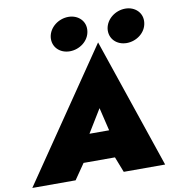

<svg xmlns="http://www.w3.org/2000/svg" viewBox="-134 -1011 989 1096"><g transform="rotate(-10 361.0 -463.0)"><path d="M217 -830C210 -773 253 -731 311 -731C368 -731 422 -771 429 -827C437 -884 393 -926 336 -926C279 -926 225 -886 217 -830ZM545 -820C538 -763 581 -721 639 -721C696 -721 750 -761 757 -817C765 -874 721 -916 664 -916C607 -916 553 -876 545 -820ZM494 0H734L478 -753L-36 0H215L277 -90H459ZM421 -382 453 -248H339Z"/></g></svg>

Font: Jost* Black
Style: Italic
Weight: 900
Italic angle: -10°
Version: Version 3.7